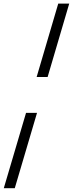

<svg xmlns="http://www.w3.org/2000/svg" viewBox="-68 -760 394 1040"><path d="M190 -343H130.5L247.5 -740.5H307ZM-47.5 259.5 73 -148.5H132.5L12 259.5Z"/></svg>

Font: Newsreader 16pt Medium
Style: Italic
Weight: 500
Italic angle: -17°
Designer: Hugues Gentile
Foundry: Production Type
Version: Version 1.003